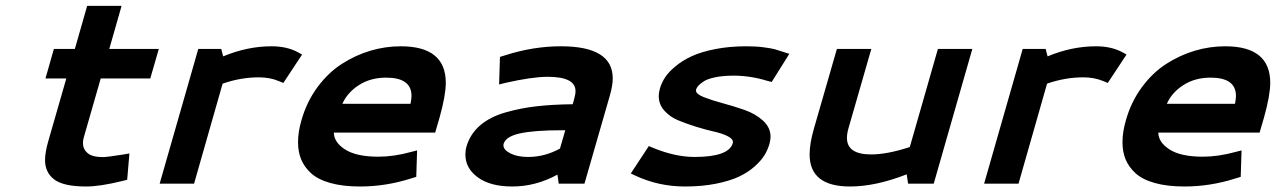

<svg xmlns="http://www.w3.org/2000/svg" viewBox="-20 -641 4453 670"><path d="M404.3 -8.8Q328.1 9.8 280.8 9.8Q201.7 9.8 169.4 -14.6Q137.2 -39.1 137.2 -82.5Q137.2 -109.9 148.9 -149.9L211.4 -367.2H138.7L168 -470.2H241.2L284.2 -620.6H404.3L361.3 -470.2H534.2L504.4 -367.2H331.5L272 -160.2Q269.5 -150.4 269.5 -141.6Q269.5 -120.6 285.6 -106.7Q301.8 -92.8 339.8 -92.8Q352.5 -92.8 412.1 -102.1L431.6 -105.5L423.8 -13.7Z M758.8 -444.3Q843.3 -479.5 927.7 -479.5Q981.4 -479.5 1020 -458.5L1034.2 -450.7L968.8 -351.6L952.1 -358.4Q921.4 -371.1 883.3 -371.1Q819.8 -371.1 756.8 -349.1L657.2 0H537.1L671.9 -470.2H752Z M1378.4 -479.5Q1535.6 -479.5 1535.6 -352.1Q1535.6 -308.6 1514.2 -231.9L1498.5 -178.2H1145Q1145.5 -144 1184.8 -119.1Q1224.1 -94.2 1300.3 -94.2Q1354.5 -94.2 1414.6 -110.8L1435.5 -116.2L1432.6 -23.9L1413.6 -18.1Q1326.2 9.8 1236.3 9.8Q1176.3 9.8 1132.8 -2.4Q1089.4 -14.6 1065.4 -36.6Q1041.5 -58.6 1030.8 -85.2Q1020 -111.8 1020 -144.5Q1020 -180.2 1031.7 -220.7Q1050.3 -286.1 1087.9 -336.9Q1125.5 -387.7 1173.1 -418.2Q1220.7 -448.7 1272.7 -464.1Q1324.7 -479.5 1378.4 -479.5ZM1327.6 -370.1Q1272.9 -370.1 1232.4 -344Q1191.9 -317.9 1174.8 -278.8H1412.6Q1416 -296.9 1416 -306.2Q1416 -370.1 1327.6 -370.1Z M1937.5 -479.5Q2118.2 -479.5 2118.2 -367.7Q2118.2 -342.8 2108.4 -308.6L2019.5 0H1929.7L1925.3 -31.7Q1849.6 9.8 1767.6 9.8Q1690.9 9.8 1647.5 -22Q1604 -53.7 1604 -101.6Q1604 -116.7 1607.9 -129.9Q1620.6 -173.3 1655 -203.1Q1689.5 -232.9 1742.7 -248.3Q1795.9 -263.7 1851.6 -270Q1907.2 -276.4 1978.5 -277.3L1982.9 -293Q1988.3 -311.5 1988.3 -323.2Q1988.3 -373 1891.1 -373Q1837.4 -373 1742.7 -351.6L1721.7 -346.2L1724.6 -442.4L1743.2 -448.2Q1841.3 -479.5 1937.5 -479.5ZM1934.1 -122.6 1952.6 -186.5H1940.9Q1844.2 -186.5 1794.4 -175.5Q1744.6 -164.6 1737.3 -138.7Q1736.8 -137.2 1736.8 -133.8Q1736.8 -118.2 1761 -105.7Q1785.2 -93.3 1823.2 -93.3Q1880.9 -93.3 1934.1 -122.6Z M2537.1 -141.6Q2537.1 -142.1 2537.4 -143.3Q2537.6 -144.5 2537.6 -145Q2537.6 -156.7 2518.3 -166.3Q2499 -175.8 2470.5 -182.1Q2441.9 -188.5 2408.2 -199Q2374.5 -209.5 2345.9 -221.4Q2317.4 -233.4 2298.1 -255.1Q2278.8 -276.9 2278.8 -305.2Q2278.8 -318.4 2283.2 -333.5Q2288.6 -352.1 2300.8 -370.8Q2313 -389.6 2337.2 -409.7Q2361.3 -429.7 2393.8 -444.8Q2426.3 -460 2475.8 -469.7Q2525.4 -479.5 2584.5 -479.5Q2619.1 -479.5 2646 -475.8Q2672.9 -472.2 2683.6 -469.2Q2694.3 -466.3 2715.8 -459L2734.4 -453.1L2672.9 -355L2655.8 -359.4Q2598.1 -377 2539.6 -377Q2502.9 -377 2475.8 -371.3Q2448.7 -365.7 2435.5 -356.9Q2422.4 -348.1 2416.7 -341.6Q2411.1 -335 2409.2 -329.1Q2408.7 -327.6 2408.7 -325.2Q2408.7 -313 2435.5 -302.2Q2462.4 -291.5 2500.5 -281.2Q2538.6 -271 2576.9 -257.8Q2615.2 -244.6 2642.1 -220.5Q2668.9 -196.3 2668.9 -164.1Q2668.9 -152.8 2665 -138.7Q2659.2 -118.2 2647.7 -99.4Q2636.2 -80.6 2613.3 -60.1Q2590.3 -39.6 2558.8 -24.7Q2527.3 -9.8 2478.8 0Q2430.2 9.8 2370.6 9.8Q2277.8 9.8 2196.8 -28.3L2181.2 -35.6L2244.1 -131.3L2260.3 -124.5Q2336.9 -93.3 2403.8 -93.3Q2523.4 -93.3 2537.1 -141.6Z M3252.9 -470.2H3373L3238.3 0H3148.9L3144 -32.7Q3035.6 9.8 2946.3 9.8Q2805.2 9.8 2805.2 -102.1Q2805.2 -140.1 2820.3 -192.4L2900.4 -470.2H3020.5L2941.4 -195.3Q2935.5 -175.8 2935.5 -159.7Q2935.5 -102.1 3020 -102.1Q3076.2 -102.1 3154.8 -127.9Z M3635.7 -444.3Q3720.2 -479.5 3804.7 -479.5Q3858.4 -479.5 3897 -458.5L3911.1 -450.7L3845.7 -351.6L3829.1 -358.4Q3798.3 -371.1 3760.3 -371.1Q3696.8 -371.1 3633.8 -349.1L3534.2 0H3414.1L3548.8 -470.2H3628.9Z M4255.4 -479.5Q4412.6 -479.5 4412.6 -352.1Q4412.6 -308.6 4391.1 -231.9L4375.5 -178.2H4022Q4022.5 -144 4061.8 -119.1Q4101.1 -94.2 4177.2 -94.2Q4231.4 -94.2 4291.5 -110.8L4312.5 -116.2L4309.6 -23.9L4290.5 -18.1Q4203.1 9.8 4113.3 9.8Q4053.2 9.8 4009.8 -2.4Q3966.3 -14.6 3942.4 -36.6Q3918.5 -58.6 3907.7 -85.2Q3897 -111.8 3897 -144.5Q3897 -180.2 3908.7 -220.7Q3927.2 -286.1 3964.8 -336.9Q4002.4 -387.7 4050 -418.2Q4097.7 -448.7 4149.7 -464.1Q4201.7 -479.5 4255.4 -479.5ZM4204.6 -370.1Q4149.9 -370.1 4109.4 -344Q4068.8 -317.9 4051.8 -278.8H4289.6Q4293 -296.9 4293 -306.2Q4293 -370.1 4204.6 -370.1Z"/></svg>

Font: Cantarell
Style: Bold Italic
Weight: 700
Italic angle: -16°
Designer: Dave Crossland
Version: Version 1.004